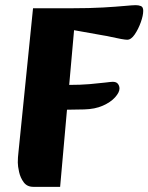

<svg xmlns="http://www.w3.org/2000/svg" viewBox="-20 -712 575 744"><path d="M109 12Q85 12 72 -5.5Q59 -23 54 -45.5Q49 -68 49 -82Q49 -102 51.5 -122Q54 -142 58 -186L108 -680H257Q328 -680 379.5 -683Q431 -686 463 -689Q495 -692 506 -692Q517 -692 526 -688.5Q535 -685 535 -670Q535 -652 525.5 -625.5Q516 -599 502 -578.5Q488 -558 473 -558Q466 -558 449 -561Q432 -564 412.5 -568.5Q393 -573 379 -575L267 -595L213 12ZM188 -286 201 -383H249Q292 -383 327.5 -386Q363 -389 387 -392Q411 -395 417 -395Q431 -395 437 -387Q443 -379 443 -369Q443 -354 426 -335Q409 -316 378.5 -302.5Q348 -289 306 -288Z"/></svg>

Font: Alkatra
Style: Bold
Weight: 700
Designer: Suman Bhandary
Version: Version 1.100;gftools[0.9.22]